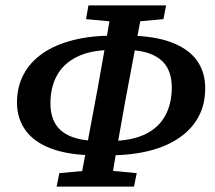

<svg xmlns="http://www.w3.org/2000/svg" viewBox="-20 -692 797 712"><path d="M331 -116Q234 -117 170 -141Q106 -165 74.5 -209Q43 -253 43 -312Q43 -370 67.5 -416Q92 -462 138 -494Q184 -526 250.5 -543Q317 -560 401 -560L394 -507Q314 -506 264 -480.5Q214 -455 190.5 -411Q167 -367 167 -309Q167 -264 185 -233.5Q203 -203 240.5 -187Q278 -171 337 -169ZM190 0 200 -50 334 -62H360L487 -50L477 0ZM274 0 341 -358Q355 -435 369 -515Q383 -595 396 -672H511L443 -309Q429 -232 415.5 -154.5Q402 -77 389 0ZM299 -621 308 -672H596L586 -621L456 -609H430ZM384 -116 390 -169Q470 -170 520 -195Q570 -220 593.5 -264.5Q617 -309 617 -367Q617 -412 599.5 -442.5Q582 -473 544.5 -489.5Q507 -506 448 -507L454 -560Q552 -559 615.5 -535Q679 -511 710 -468Q741 -425 741 -365Q741 -306 717 -260.5Q693 -215 647 -182.5Q601 -150 534.5 -133Q468 -116 384 -116Z"/></svg>

Font: Source Serif 4 18pt SemiBold
Style: Italic
Weight: 600
Italic angle: -12°
Designer: Frank Grießhammer
Foundry: Adobe Systems Incorporated
Version: Version 4.004;hotconv 1.0.116;makeotfexe 2.5.65601